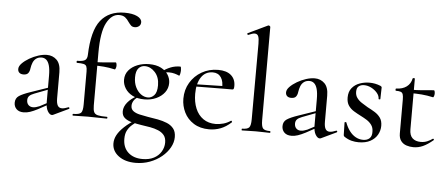

<svg xmlns="http://www.w3.org/2000/svg" viewBox="-60 -873 3039 1302"><g transform="rotate(5 1459.5 -222.0)"><path d="M316 6Q312 8 307 8Q292 8 278.5 -14.5Q265 -37 265 -79V-255Q265 -299 257.5 -325Q250 -351 236.5 -362.5Q223 -374 205 -374Q183 -374 168 -363Q153 -352 145.5 -333.5Q138 -315 135 -293Q133 -274 123.5 -261.5Q114 -249 91 -249Q73 -249 63 -258Q53 -267 53 -283Q53 -302 72 -321.5Q91 -341 120 -358Q149 -375 180.5 -385Q212 -395 239 -395Q279 -395 306 -368.5Q333 -342 333 -285V-108Q333 -75 342 -59Q351 -43 371 -43Q388 -43 415 -54Q419 -56 421.5 -50.5Q424 -45 419 -43ZM115 7Q83 7 66 -10Q49 -27 49 -53Q49 -84 73 -100Q97 -116 150 -134L275 -177L278 -165L176 -126Q152 -117 142 -106Q132 -95 132 -78Q132 -57 144 -45Q156 -33 175 -33Q185 -33 196 -36Q207 -39 219 -44L295 -84L296 -70L210 -23Q181 -8 158.5 -0.5Q136 7 115 7Z M450 0Q447 0 447 -6Q447 -12 450 -12Q492 -12 504 -25Q516 -38 516 -81V-306Q516 -330 511 -341Q506 -352 491 -355.5Q476 -359 446 -359Q443 -359 443 -366Q443 -373 446 -373Q486 -373 500 -383Q514 -393 515 -418Q520 -584 576.5 -655Q633 -726 739 -726Q793 -726 824.5 -710.5Q856 -695 856 -671Q856 -653 843.5 -643.5Q831 -634 816 -634Q799 -634 790 -642.5Q781 -651 771 -665Q759 -684 744 -695.5Q729 -707 703 -707Q652 -707 618.5 -644Q585 -581 585 -439V-81Q585 -52 591.5 -37Q598 -22 618.5 -17Q639 -12 681 -12Q684 -12 684 -6Q684 0 681 0Q647 0 615 -1Q583 -2 550 -2Q522 -2 496.5 -1Q471 0 450 0ZM705 -337Q666 -346 630.5 -349Q595 -352 555 -352V-375Q593 -375 630 -378Q667 -381 708 -385Q711 -385 713 -378Q715 -371 715 -362Q715 -354 711.5 -345Q708 -336 705 -337Z M901 282Q829 282 784.5 248.5Q740 215 740 163Q740 134 755 106Q770 78 802 48Q834 18 885 -13L895 -2Q875 12 855.5 28.5Q836 45 823.5 68Q811 91 811 126Q811 185 847.5 218.5Q884 252 945 252Q991 252 1023 235Q1055 218 1072 189Q1089 160 1089 128Q1089 96 1074 77.5Q1059 59 1034 48.5Q1009 38 978.5 32.5Q948 27 918 23Q886 18 855 10.5Q824 3 804 -13Q784 -29 784 -59Q784 -90 808 -119.5Q832 -149 873 -170L881 -164Q861 -153 850.5 -136.5Q840 -120 840 -101Q840 -78 857 -65.5Q874 -53 901 -47Q928 -41 957 -36Q992 -31 1026 -24.5Q1060 -18 1088 -6.5Q1116 5 1133.5 26.5Q1151 48 1151 85Q1151 121 1131.5 156Q1112 191 1077.5 219.5Q1043 248 997.5 265Q952 282 901 282ZM923 -152Q875 -152 842 -169Q809 -186 791.5 -214Q774 -242 774 -273Q774 -310 796.5 -337Q819 -364 856 -378.5Q893 -393 935 -393Q984 -393 1016.5 -376Q1049 -359 1065 -332.5Q1081 -306 1081 -277Q1081 -241 1060 -213Q1039 -185 1003 -168.5Q967 -152 923 -152ZM946 -167Q969 -167 988 -187Q1007 -207 1007 -255Q1007 -310 976.5 -343.5Q946 -377 907 -377Q881 -377 864 -357.5Q847 -338 847 -296Q847 -258 861 -229Q875 -200 897.5 -183.5Q920 -167 946 -167ZM1019 -316 1020 -349Q1051 -371 1081 -383Q1111 -395 1147 -395Q1150 -395 1151.5 -387.5Q1153 -380 1153 -371Q1153 -359 1150 -345Q1147 -331 1143 -333Q1130 -339 1112.5 -344Q1095 -349 1074 -349Q1062 -349 1050.5 -347Q1039 -345 1027 -341Z M1378 12Q1316 12 1272.5 -15.5Q1229 -43 1207.5 -87Q1186 -131 1186 -180Q1186 -241 1215 -289.5Q1244 -338 1293.5 -366.5Q1343 -395 1405 -395Q1462 -395 1492.5 -368.5Q1523 -342 1523 -296Q1523 -285 1521 -278Q1519 -271 1512 -271H1441Q1445 -319 1426 -347Q1407 -375 1370 -375Q1319 -375 1291 -333Q1263 -291 1263 -220Q1263 -164 1281 -120.5Q1299 -77 1334 -52.5Q1369 -28 1418 -28Q1444 -28 1471 -35.5Q1498 -43 1521 -59Q1523 -61 1526.5 -56.5Q1530 -52 1528 -49Q1492 -16 1455 -2Q1418 12 1378 12ZM1240 -269 1239 -284 1464 -289V-271Z M1600 0Q1598 0 1598 -6Q1598 -12 1600 -12Q1637 -12 1648.5 -25.5Q1660 -39 1660 -81L1661 -595Q1661 -630 1654.5 -646Q1648 -662 1630 -662Q1615 -662 1587 -649Q1583 -647 1580.5 -653Q1578 -659 1581 -660L1715 -724Q1717 -725 1719 -725Q1722 -725 1726.5 -722Q1731 -719 1731 -715V-81Q1731 -40 1742 -26Q1753 -12 1790 -12Q1794 -12 1794 -6Q1794 0 1790 0Q1772 0 1747.5 -1Q1723 -2 1695 -2Q1668 -2 1643.5 -1Q1619 0 1600 0Z M2139 6Q2135 8 2130 8Q2115 8 2101.5 -14.5Q2088 -37 2088 -79V-255Q2088 -299 2080.5 -325Q2073 -351 2059.5 -362.5Q2046 -374 2028 -374Q2006 -374 1991 -363Q1976 -352 1968.5 -333.5Q1961 -315 1958 -293Q1956 -274 1946.5 -261.5Q1937 -249 1914 -249Q1896 -249 1886 -258Q1876 -267 1876 -283Q1876 -302 1895 -321.5Q1914 -341 1943 -358Q1972 -375 2003.5 -385Q2035 -395 2062 -395Q2102 -395 2129 -368.5Q2156 -342 2156 -285V-108Q2156 -75 2165 -59Q2174 -43 2194 -43Q2211 -43 2238 -54Q2242 -56 2244.5 -50.5Q2247 -45 2242 -43ZM1938 7Q1906 7 1889 -10Q1872 -27 1872 -53Q1872 -84 1896 -100Q1920 -116 1973 -134L2098 -177L2101 -165L1999 -126Q1975 -117 1965 -106Q1955 -95 1955 -78Q1955 -57 1967 -45Q1979 -33 1998 -33Q2008 -33 2019 -36Q2030 -39 2042 -44L2118 -84L2119 -70L2033 -23Q2004 -8 1981.5 -0.5Q1959 7 1938 7Z M2349 -329Q2349 -305 2361.5 -287.5Q2374 -270 2394 -257Q2414 -244 2436 -231Q2462 -218 2485.5 -203.5Q2509 -189 2524 -168Q2539 -147 2539 -113Q2539 -81 2523 -52.5Q2507 -24 2475 -6.5Q2443 11 2395 11Q2371 11 2347 5Q2323 -1 2297 -18Q2295 -20 2293 -23Q2291 -26 2291 -30L2289 -114Q2289 -117 2294.5 -117.5Q2300 -118 2301 -116Q2313 -83 2331.5 -58.5Q2350 -34 2373.5 -21Q2397 -8 2424 -8Q2452 -8 2468 -23Q2484 -38 2483 -68Q2483 -96 2469.5 -114.5Q2456 -133 2436 -145.5Q2416 -158 2394 -169Q2370 -181 2347 -195Q2324 -209 2309.5 -230Q2295 -251 2295 -285Q2295 -325 2315.5 -350Q2336 -375 2368 -386.5Q2400 -398 2434 -398Q2454 -398 2472 -394.5Q2490 -391 2510 -383Q2519 -379 2519 -372Q2519 -354 2518 -335Q2517 -316 2517 -294Q2517 -291 2511 -291Q2505 -291 2505 -294Q2505 -315 2489 -334Q2473 -353 2449 -365.5Q2425 -378 2399 -378Q2378 -378 2363.5 -367Q2349 -356 2349 -329Z M2768 12Q2744 12 2721 4.5Q2698 -3 2683.5 -22Q2669 -41 2669 -73V-304Q2669 -327 2665 -339Q2661 -351 2650 -355Q2639 -359 2617 -359Q2614 -359 2614 -366.5Q2614 -374 2617 -374Q2661 -375 2688.5 -395.5Q2716 -416 2723 -452Q2724 -455 2731 -455Q2738 -455 2738 -452V-107Q2738 -66 2758.5 -47Q2779 -28 2815 -28Q2840 -28 2860.5 -37Q2881 -46 2894 -56Q2898 -59 2901.5 -54.5Q2905 -50 2901 -47Q2864 -16 2833 -2Q2802 12 2768 12ZM2871 -337Q2831 -346 2794 -349Q2757 -352 2716 -352V-375Q2756 -375 2793.5 -378Q2831 -381 2874 -385Q2877 -385 2879 -378Q2881 -371 2881 -362Q2881 -354 2878 -345Q2875 -336 2871 -337Z"/></g></svg>

Font: Cormorant Medium
Style: Regular
Weight: 500
Designer: Christian Thalmann (Catharsis Fonts)
Foundry: Catharsis Fonts
Version: Version 4.000